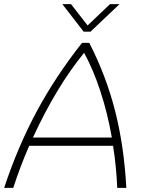

<svg xmlns="http://www.w3.org/2000/svg" viewBox="-62 -907 702 927"><path d="M484 -203H79Q36 -105 2 0H-42Q24 -199 115 -368.5Q206 -538 334 -700H369Q451 -540 494 -370.5Q537 -201 548 0H504Q500 -100 484 -203ZM478 -243Q457 -362 422.5 -467Q388 -572 344 -652Q210 -488 97 -243ZM239 -887H281L361 -784L469 -887H515L375 -754H342Z"/></svg>

Font: Krub ExtraLight
Style: Italic
Weight: 275
Italic angle: -8°
Designer: Ekaluck Peanpanawate
Foundry: Cadson Demak Co.,Ltd.
Version: Version 1.000; ttfautohint (v1.6)